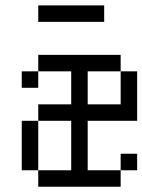

<svg xmlns="http://www.w3.org/2000/svg" viewBox="-20 -708 540 728"><path d="M500 -62.5V-125H437.5V-62.5H312.5V-250H500V-437.5H437.5Q437.5 -437.5 437.5 -312.5H312.5Q312.5 -312.5 312.5 -437.5H437.5V-500H125V-437.5H62.5V-375H125V-437.5H250Q250 -437.5 250 -312.5H125V-250H62.5V-62.5H125V0H437.5V-62.5ZM375 -625V-687.5H125V-625ZM125 -62.5V-250H250V-62.5Z"/></svg>

Font: UnifontExMono
Style: Regular
Weight: 500
Version: Version 15.0.06